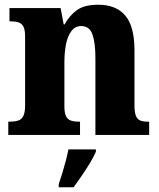

<svg xmlns="http://www.w3.org/2000/svg" viewBox="-20 -570 673 811"><path d="M15 0V-56H20Q41 -56 56 -60.5Q71 -65 78.5 -80Q86 -95 86 -124V-416Q86 -444 79 -457.5Q72 -471 58 -475.5Q44 -480 24 -480H20V-536H236L249 -467H253Q273 -504 304.5 -527Q336 -550 395 -550Q470 -550 509 -504.5Q548 -459 548 -357V-126Q548 -96 554 -81Q560 -66 572.5 -61Q585 -56 606 -56H610V0H383V-325Q383 -389 370.5 -424.5Q358 -460 323 -460Q297 -460 281 -438Q265 -416 258.5 -381.5Q252 -347 252 -306V-121Q252 -93 259 -79Q266 -65 280 -60.5Q294 -56 314 -56H318V0ZM228 208Q235 188 243 162Q251 136 258 109Q265 82 269 61H385V71Q376 92 360 118.5Q344 145 325.5 172Q307 199 291 221H228Z"/></svg>

Font: Noto Serif Khmer SemiCondensed ExtraBold
Style: Regular
Weight: 800
Width: 4
Designer: Danh Hong and the Monotype Design Team
Foundry: Monotype Imaging Inc.
Version: Version 2.004